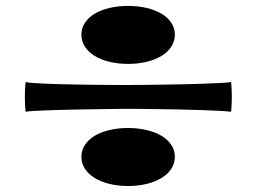

<svg xmlns="http://www.w3.org/2000/svg" viewBox="-20 -640 862 645"><path d="M253.4 -523.4Q253.4 -545.4 265.4 -563.5Q277.3 -581.5 298.1 -594Q318.8 -606.4 347.7 -613.3Q376.5 -620.1 410.2 -620.1Q443.8 -620.1 472.7 -613.3Q501.5 -606.4 522.5 -594Q543.5 -581.5 555.4 -563.5Q567.4 -545.4 567.4 -523.4Q567.4 -501.5 555.4 -483.2Q543.5 -464.8 522.5 -452.1Q501.5 -439.5 472.7 -432.4Q443.8 -425.3 410.2 -425.3Q376.5 -425.3 347.7 -432.4Q318.8 -439.5 298.1 -452.1Q277.3 -464.8 265.4 -483.2Q253.4 -501.5 253.4 -523.4ZM65.9 -264.6Q64.5 -277.3 64 -289.6Q63.5 -301.8 63.5 -314.5Q63.5 -326.7 64 -339.1Q64.5 -351.6 65.9 -364.3Q73.7 -362.8 90.6 -361.3Q107.4 -359.9 130.4 -358.9Q153.3 -357.9 180.7 -357.2Q208 -356.4 236.3 -356Q264.6 -355.5 292.2 -355.2Q319.8 -355 343.3 -354.7Q366.7 -354.5 384.3 -354.5Q401.9 -354.5 410.2 -354.5Q424.8 -354.5 452.9 -354.7Q481 -355 515.6 -355.5Q550.3 -356 587.6 -356.7Q625 -357.4 658.7 -358.6Q692.4 -359.9 718.5 -361.1Q744.6 -362.3 756.3 -364.3Q756.8 -360.8 757.3 -354.2Q757.8 -347.7 758.1 -340.3Q758.3 -333 758.5 -325.9Q758.8 -318.8 758.8 -314.5Q758.8 -310.5 758.5 -303.7Q758.3 -296.9 758.1 -289.6Q757.8 -282.2 757.3 -275.6Q756.8 -269 756.3 -264.6Q745.1 -266.1 718.3 -267.6Q691.4 -269 656.7 -270.3Q622.1 -271.5 583.5 -272.2Q544.9 -272.9 510.3 -273.4Q475.6 -273.9 448.5 -274.2Q421.4 -274.4 410.2 -274.4Q400.9 -274.4 382.8 -274.2Q364.7 -273.9 341.3 -273.7Q317.9 -273.4 290.3 -272.9Q262.7 -272.5 234.9 -272Q207 -271.5 179.9 -270.8Q152.8 -270 130.1 -269Q107.4 -268.1 90.6 -267.1Q73.7 -266.1 65.9 -264.6ZM253.4 -113.3Q253.4 -135.3 265.4 -153.3Q277.3 -171.4 298.1 -183.8Q318.8 -196.3 347.7 -203.1Q376.5 -210 410.2 -210Q443.8 -210 472.7 -203.1Q501.5 -196.3 522.5 -183.8Q543.5 -171.4 555.4 -153.3Q567.4 -135.3 567.4 -113.3Q567.4 -91.3 555.4 -73Q543.5 -54.7 522.5 -42Q501.5 -29.3 472.7 -22.2Q443.8 -15.1 410.2 -15.1Q376.5 -15.1 347.7 -22.2Q318.8 -29.3 298.1 -42Q277.3 -54.7 265.4 -73Q253.4 -91.3 253.4 -113.3Z"/></svg>

Font: Asset
Style: Regular
Weight: 400
Designer: Riccardo De Franceschi
Foundry: Sorkin Type Co.
Version: Version 1.001